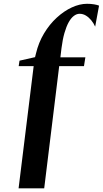

<svg xmlns="http://www.w3.org/2000/svg" viewBox="-20 -844 556 1038"><path d="M174.5 -555Q188.5 -614 218 -663.2Q247.5 -712.5 286.8 -748.5Q326 -784.5 368.5 -804Q411 -823.5 450.5 -823.5Q471.5 -823.5 489 -820.5Q506.5 -817.5 515.5 -813.5L494.5 -700Q486 -719 473 -734.8Q460 -750.5 444.2 -760Q428.5 -769.5 410 -769.5Q394.5 -769.5 379.2 -758Q364 -746.5 351.2 -723.5Q338.5 -700.5 328.5 -665.8Q318.5 -631 312.5 -584L306.5 -534H441.5L434 -486.5H300L219 174H80.5L162 -486.5H81L85.5 -516L169.5 -535Z"/></svg>

Font: Merriweather 120pt ExtraBold
Style: Italic
Weight: 800
Italic angle: -7.8°
Version: Version 2.101